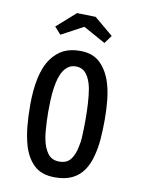

<svg xmlns="http://www.w3.org/2000/svg" viewBox="-80 -736 587 801"><g transform="rotate(10 213.5 -335.5)"><path d="M208 10Q151 10 119 -21Q87 -52 73 -103Q63 -138 59 -180.5Q55 -223 55 -270Q55 -300 57.5 -328.5Q60 -357 65.5 -383Q71 -409 80 -431Q98 -475 132.5 -501.5Q167 -528 222 -528Q276 -528 307.5 -497Q339 -466 354 -417Q364 -384 368 -345Q372 -306 372 -264Q372 -221 369 -182Q366 -143 357 -110Q348 -73 329.5 -46Q311 -19 281.5 -4.5Q252 10 208 10ZM215 -58Q248 -58 264 -80Q280 -102 286 -137Q290 -154 291 -171.5Q292 -189 292.5 -208.5Q293 -228 293 -247Q293 -284 291 -318.5Q289 -353 284 -381Q277 -417 260.5 -439Q244 -461 215 -461Q198 -461 185.5 -453Q173 -445 164 -431.5Q155 -418 149 -399Q143 -379 139.5 -355Q136 -331 135 -304.5Q134 -278 134 -253Q134 -234 135 -214Q136 -194 137.5 -175.5Q139 -157 142 -141Q149 -104 166 -81Q183 -58 215 -58ZM315 -578 221 -630 128 -580 101 -610 181 -681 260 -679 340 -612Z"/></g></svg>

Font: Truculenta Medium
Style: Regular
Weight: 500
Version: Version 1.002